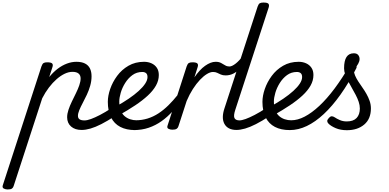

<svg xmlns="http://www.w3.org/2000/svg" viewBox="-150 -1005 3060 1510"><path d="M-90 485Q-106 485 -120 478Q-134 471 -128 452L176 -483Q183 -503 192.5 -509Q202 -515 221 -515Q252 -515 260.5 -505.5Q269 -496 262 -476L237 -399Q269 -438 304 -464.5Q339 -491 376.5 -505Q414 -519 451 -519Q492 -519 518.5 -505.5Q545 -492 557.5 -466.5Q570 -441 570 -405Q570 -368 559.5 -331Q549 -294 533 -260Q517 -226 500.5 -195Q484 -164 473.5 -138.5Q463 -113 463 -94Q463 -75 476 -66.5Q489 -58 514 -58Q528 -58 534.5 -46.5Q541 -35 538 -20.5Q535 -6 523.5 5.5Q512 17 491 17Q440 17 409 -10Q378 -37 378 -83Q378 -110 388.5 -141.5Q399 -173 415 -206Q431 -239 447 -271.5Q463 -304 473.5 -334Q484 -364 484 -388Q484 -413 468 -426.5Q452 -440 420 -440Q390 -440 358.5 -425Q327 -410 295.5 -382.5Q264 -355 235 -317Q206 -279 182 -232L-43 459Q-47 472 -57 478.5Q-67 485 -90 485Z M492 17Q478 17 471.5 5.5Q465 -6 467.5 -20.5Q470 -35 482 -46.5Q494 -58 515 -58Q535 -58 565.5 -69Q596 -80 636.5 -101Q677 -122 726 -154Q739 -162 749 -157Q759 -152 765 -140Q771 -128 768.5 -114Q766 -100 754 -92Q694 -53 647 -29Q600 -5 562 6Q524 17 492 17Z M761 -167Q817 -198 862.5 -229Q908 -260 941 -290Q974 -320 992 -347.5Q1010 -375 1010 -399Q1010 -420 999 -429.5Q988 -439 969 -439Q925 -439 891.5 -414.5Q858 -390 834.5 -352.5Q811 -315 799.5 -275.5Q788 -236 788 -207Q788 -166 799 -137.5Q810 -109 829.5 -92Q849 -75 873.5 -67Q898 -59 924 -59Q938 -59 943.5 -47.5Q949 -36 947.5 -20.5Q946 -5 937 6.5Q928 18 913 18Q844 18 796 -7Q748 -32 723 -82Q698 -132 698 -204Q698 -251 716.5 -305Q735 -359 771 -408Q807 -457 860.5 -488Q914 -519 983 -519Q1015 -519 1041.5 -507Q1068 -495 1083.5 -472Q1099 -449 1099 -415Q1099 -372 1076.5 -332Q1054 -292 1012.5 -253.5Q971 -215 914 -177Q857 -139 788 -100Z M902 18Q893 18 889 6.5Q885 -5 887 -20.5Q889 -36 896.5 -47.5Q904 -59 916 -59Q966 -59 1011 -73Q1056 -87 1096.5 -113.5Q1137 -140 1174.5 -177Q1212 -214 1248 -259Q1254 -266 1265.5 -261Q1277 -256 1285 -246.5Q1293 -237 1287 -230Q1249 -176 1208 -130.5Q1167 -85 1120.5 -52Q1074 -19 1020 -0.5Q966 18 902 18Z M1205 15Q1189 15 1175 8Q1161 1 1168 -18L1318 -483Q1325 -503 1334.5 -509Q1344 -515 1363 -515Q1394 -515 1402.5 -505.5Q1411 -496 1404 -476L1379 -397Q1399 -426 1420 -449Q1441 -472 1463 -487.5Q1485 -503 1505.5 -511Q1526 -519 1546 -519Q1565 -519 1572 -507Q1579 -495 1575 -479Q1571 -463 1558 -451Q1545 -439 1525 -439Q1504 -439 1477.5 -423Q1451 -407 1422.5 -377Q1394 -347 1367 -305Q1340 -263 1318 -211L1253 -11Q1249 2 1238.5 8.5Q1228 15 1205 15Z M1625 -412Q1602 -412 1586.5 -419Q1571 -426 1557.5 -432.5Q1544 -439 1526 -439Q1507 -439 1501 -451Q1495 -463 1499 -479Q1503 -495 1515.5 -507Q1528 -519 1547 -519Q1572 -519 1589 -509.5Q1606 -500 1621 -491Q1636 -482 1654 -482Q1674 -482 1703.5 -505Q1733 -528 1759 -565Q1768 -578 1778.5 -576.5Q1789 -575 1794 -564.5Q1799 -554 1790 -540Q1768 -499 1742 -470.5Q1716 -442 1687 -427Q1658 -412 1625 -412Z M1711 17Q1674 17 1650 4Q1626 -9 1614 -32.5Q1602 -56 1602.5 -86Q1603 -116 1615 -152L1876 -953Q1883 -973 1892.5 -979Q1902 -985 1921 -985Q1953 -985 1961 -975.5Q1969 -966 1963 -946L1701 -143Q1685 -95 1694 -76.5Q1703 -58 1735 -58Q1749 -58 1755 -46.5Q1761 -35 1758.5 -20.5Q1756 -6 1744 5.5Q1732 17 1711 17Z M1708 17Q1694 17 1687.5 5.5Q1681 -6 1683.5 -20.5Q1686 -35 1698 -46.5Q1710 -58 1731 -58Q1751 -58 1781.5 -69Q1812 -80 1852.5 -101Q1893 -122 1942 -154Q1955 -162 1965 -157Q1975 -152 1981 -140Q1987 -128 1984.5 -114Q1982 -100 1970 -92Q1910 -53 1863 -29Q1816 -5 1778 6Q1740 17 1708 17Z M1977 -167Q2033 -198 2078.5 -229Q2124 -260 2157 -290Q2190 -320 2208 -347.5Q2226 -375 2226 -399Q2226 -420 2215 -429.5Q2204 -439 2185 -439Q2141 -439 2107.5 -414.5Q2074 -390 2050.5 -352.5Q2027 -315 2015.5 -275.5Q2004 -236 2004 -207Q2004 -166 2015 -137.5Q2026 -109 2045.5 -92Q2065 -75 2089.5 -67Q2114 -59 2140 -59Q2154 -59 2159.5 -47.5Q2165 -36 2163.5 -20.5Q2162 -5 2153 6.5Q2144 18 2129 18Q2060 18 2012 -7Q1964 -32 1939 -82Q1914 -132 1914 -204Q1914 -251 1932.5 -305Q1951 -359 1987 -408Q2023 -457 2076.5 -488Q2130 -519 2199 -519Q2231 -519 2257.5 -507Q2284 -495 2299.5 -472Q2315 -449 2315 -415Q2315 -372 2292.5 -332Q2270 -292 2228.5 -253.5Q2187 -215 2130 -177Q2073 -139 2004 -100Z M2129 18Q2110 18 2102.5 6.5Q2095 -5 2097 -20.5Q2099 -36 2110 -47.5Q2121 -59 2140 -59Q2191 -59 2246.5 -88Q2302 -117 2361.5 -172.5Q2421 -228 2481.5 -309Q2542 -390 2603 -495Q2610 -508 2624.5 -505Q2639 -502 2649 -491.5Q2659 -481 2652 -468Q2592 -351 2527.5 -260.5Q2463 -170 2396.5 -108Q2330 -46 2263 -14Q2196 18 2129 18Z M2578 19Q2528 19 2490.5 3Q2453 -13 2434 -32Q2424 -42 2423.5 -52.5Q2423 -63 2437 -78Q2448 -90 2458.5 -90.5Q2469 -91 2483 -82Q2497 -72 2522 -61Q2547 -50 2577 -50Q2629 -50 2654.5 -77Q2680 -104 2680 -152Q2680 -177 2671 -204Q2662 -231 2647.5 -258.5Q2633 -286 2617.5 -313Q2602 -340 2587.5 -367.5Q2573 -395 2564.5 -420Q2556 -445 2556 -468Q2556 -527 2575 -556.5Q2594 -586 2633 -586Q2656 -586 2667 -572.5Q2678 -559 2678 -541Q2678 -523 2667 -503.5Q2656 -484 2633 -454Q2633 -433 2642.5 -411Q2652 -389 2667 -365.5Q2682 -342 2699.5 -317.5Q2717 -293 2732 -266.5Q2747 -240 2757 -211.5Q2767 -183 2767 -152Q2767 -70 2714.5 -25.5Q2662 19 2578 19Z"/></svg>

Font: Playwrite NO
Style: Regular
Weight: 400
Designer: Veronika Burian, José Scaglione
Foundry: TypeTogether
Version: Version 1.002